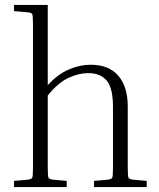

<svg xmlns="http://www.w3.org/2000/svg" viewBox="-20 -760 647 780"><path d="M576 -25V0H362V-25L417 -30Q433 -32 436 -38Q439 -44 439 -79V-326Q439 -403 413 -433Q387 -463 339 -463Q301 -463 259 -444Q217 -425 174 -372V-79Q174 -44 177 -38Q180 -32 196 -30L251 -25V0H37V-25L92 -30Q108 -32 111 -38Q114 -44 114 -79V-661Q114 -696 111 -702.5Q108 -709 92 -710L37 -715V-740H174V-414Q214 -458 259 -477.5Q304 -497 348 -497Q422 -497 460.5 -452.5Q499 -408 499 -327V-79Q499 -44 502 -38Q505 -32 521 -30Z"/></svg>

Font: Inria Serif Light
Style: Regular
Weight: 300
Designer: Black Foundry Team
Foundry: Black Foundry
Version: Version 1.000; ttfautohint (v1.8.3)